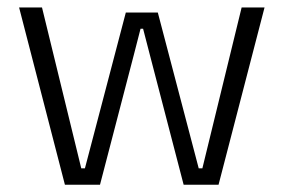

<svg xmlns="http://www.w3.org/2000/svg" viewBox="-20 -508 780 528"><path d="M158.5 0 32.5 -487.5H95.5L203.5 -45H213.5L326 -473.5H414L526.5 -45H536.5L644.5 -487.5H707.5L581 0H485L392 -357.5L373.5 -429H366.5L348 -357L255 0Z"/></svg>

Font: Anek Tamil Light
Style: Regular
Weight: 300
Designer: Aadarsh Rajan (Tamil), Yesha Goshar (Latin)
Foundry: Ek Type
Version: Version 1.003